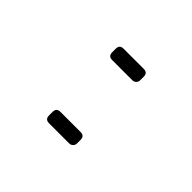

<svg xmlns="http://www.w3.org/2000/svg" viewBox="3 -918 417 417"><g transform="rotate(-45 212.0 -709.0)"><path d="M98 -678V-740Q98 -752 110 -752H121Q133 -752 133 -740V-678Q133 -666 121 -666H110Q105 -666 101.5 -669.5Q98 -673 98 -678ZM292 -678V-740Q292 -752 304 -752H315Q327 -752 327 -740V-678Q327 -666 315 -666H304Q299 -666 295.5 -669.5Q292 -673 292 -678Z"/></g></svg>

Font: Exo Thin
Style: Regular
Weight: 250
Designer: Natanael Gama
Foundry: Natanael Gama
Version: Version 1.500; ttfautohint (v1.6)